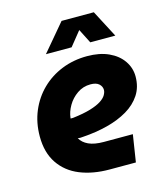

<svg xmlns="http://www.w3.org/2000/svg" viewBox="-107 -792 752 874"><g transform="rotate(-15 269.0 -355.0)"><path d="M301 0Q223 0 162.5 -24.5Q102 -49 67.5 -100Q33 -151 33 -227Q33 -292 56 -346.5Q79 -401 120 -441Q161 -481 216 -503Q271 -525 335 -525Q394 -525 436.5 -505.5Q479 -486 502 -452.5Q525 -419 525 -379Q525 -329 501 -292.5Q477 -256 435.5 -231.5Q394 -207 339.5 -193Q285 -179 224 -175Q216 -174 210 -174Q204 -174 198 -175Q210 -153 237 -140.5Q264 -128 308 -128H445L425 0ZM190 -270Q192 -270 194.5 -270Q197 -270 201 -270Q252 -276 285 -286Q318 -296 336.5 -308Q355 -320 362.5 -333Q370 -346 370 -357Q370 -373 357 -385Q344 -397 317 -397Q282 -397 254 -377.5Q226 -358 209.5 -329.5Q193 -301 190 -273Q190 -272 190 -271.5Q190 -271 190 -270ZM157 -582 265 -710H417L484 -582H366L332 -649L278 -582Z"/></g></svg>

Font: MuseoModerno Thin
Style: Bold Italic
Weight: 700
Italic angle: -9°
Version: Version 1.003